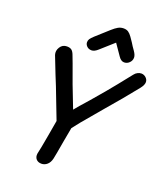

<svg xmlns="http://www.w3.org/2000/svg" viewBox="-165 -1043 989 1152"><g transform="rotate(20 329.5 -467.0)"><path d="M194 -50Q191 -28 203 -14.5Q215 -1 237 -1Q257 -1 273 -15Q289 -29 295 -55L303 -96L317 -176L333 -263Q361 -301 434 -386L482 -443Q517 -483 562 -537Q624 -612 641 -634Q659 -657 659 -675Q659 -691 646 -703Q633 -715 616 -715Q605 -715 593 -709Q581 -703 572 -691L505 -607Q458 -548 381 -459Q323 -394 305 -371Q244 -525 208 -629Q189 -678 189 -679Q182 -698 171.5 -706.5Q161 -715 141 -715Q113 -715 98 -691Q83 -667 91 -642Q95 -631 134 -532L160 -468L235 -273L218 -175Q210 -129 204 -98Q197 -67 194 -50ZM495 -742Q514 -742 528 -756Q542 -770 542 -789Q542 -805 527 -827L511 -850Q502 -866 478 -900Q466 -917 454 -925Q442 -933 424 -933Q405 -933 389 -924Q373 -915 353 -897L273 -825Q257 -810 251 -801Q245 -792 245 -780Q245 -766 256.5 -754.5Q268 -743 287 -743Q305 -743 327 -763L410 -837L459 -766Q475 -742 495 -742Z"/></g></svg>

Font: Balsamiq Sans
Style: Italic
Weight: 400
Italic angle: -12°
Designer: Michael Angeles
Foundry: Balsamiq SRL
Version: Version 1.020; ttfautohint (v1.8.4.7-5d5b);gftools[0.9.26]